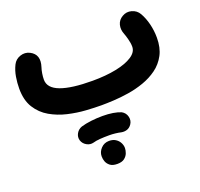

<svg xmlns="http://www.w3.org/2000/svg" viewBox="-135 -532 1140 1093"><g transform="rotate(-20 435.0 15.0)"><path d="M16.6 -182.1Q16.6 -216.3 22.5 -252.2Q28.3 -288.1 43.9 -319.3Q57.6 -346.7 87.4 -356.7Q117.2 -366.7 144.5 -353Q200.7 -324.7 177.2 -252.9Q172.4 -239.3 169.2 -219.2Q166 -199.2 166 -182.1Q166 -130.9 232.2 -106.2Q298.3 -81.5 424.8 -81.5Q505.4 -81.5 568.1 -94.2Q630.9 -106.9 667 -130.6Q703.1 -154.3 703.1 -187Q703.1 -209 696 -234.6Q689 -260.3 685.1 -269.5Q672.4 -299.8 679.4 -327.6Q686.5 -355.5 712.9 -370.6Q739.3 -386.2 769 -377.9Q798.8 -369.6 814 -343.3Q832.5 -311 842.5 -270.3Q852.5 -229.5 852.5 -187Q852.5 -126.5 829.8 -83.7Q807.1 -41 769 -13.2Q731 14.6 684.3 31Q637.7 47.4 589.6 54.9Q541.5 62.5 498.3 64.7Q455.1 66.9 424.8 66.9Q384.8 66.9 331.5 63.5Q278.3 60.1 223.4 47.4Q168.5 34.7 121.6 7.8Q74.7 -19 45.7 -65.2Q16.6 -111.3 16.6 -182.1ZM239.7 211.9Q233.4 190.4 244.6 170.2Q255.9 149.9 278.3 142.1Q304.2 134.3 339.1 130.1Q374 126 407.7 126Q442.9 126 471.2 130.6Q499.5 135.3 519 143.6Q542 156.2 548.1 181.2Q554.2 206.1 540 226.6Q528.3 243.2 511.7 248.3Q495.1 253.4 477.5 250Q463.9 246.6 444.6 244.4Q425.3 242.2 407.7 242.2Q376 242.2 350.6 244.1Q325.2 246.1 309.6 251Q287.6 256.8 267.1 245.1Q246.6 233.4 239.7 211.9ZM325.7 340.3Q325.7 314 345.5 293Q365.2 272 395 272Q417 272 432.1 281Q447.3 290 456.1 304.2Q466.8 321.8 466.8 340.8Q466.8 354.5 460.7 371.1Q454.6 387.7 439.2 399.7Q423.8 411.6 396 411.6Q367.2 411.6 352.1 399.7Q336.9 387.7 331.1 371.6Q325.7 357.4 325.7 340.3Z"/></g></svg>

Font: Mikhak-DS2-FD ExtraBold
Style: Regular
Weight: 800
Designer: Amin Abedi
Version: Version 3.2